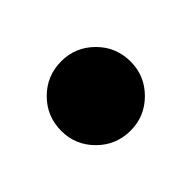

<svg xmlns="http://www.w3.org/2000/svg" viewBox="-57 -485 354 354"><g transform="rotate(45 120.0 -307.5)"><path d="M210 -308Q210 -270 183.5 -243.5Q157 -217 120 -217Q82 -217 55.5 -243.5Q29 -270 29 -308Q29 -345 55.5 -371.5Q82 -398 120 -398Q157 -398 183.5 -371.5Q210 -345 210 -308Z"/></g></svg>

Font: Fira Sans BGR
Style: Bold
Weight: 700
Designer: bBox Type GmbH & Carrois Corporate GbR & Edenspiekermann AG
Foundry: bBox Type GmbH & Carrois Corporate GbR & Edenspiekermann AG
Version: Version 4.301